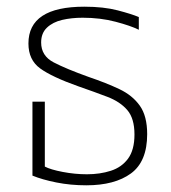

<svg xmlns="http://www.w3.org/2000/svg" viewBox="-20 -545 512 574"><path d="M238 9Q191 9 148.5 0.5Q106 -8 77 -20V-241H114V-47Q131 -38 167.5 -31Q204 -24 240 -24Q279 -24 311.5 -34.5Q344 -45 363 -71Q382 -97 382 -143Q382 -191 360.5 -216Q339 -241 301 -255.5Q263 -270 214 -287Q135 -315 100 -340.5Q65 -366 65 -415Q65 -525 232 -525Q290 -525 332 -514Q374 -503 395 -494V-456Q371 -468 325.5 -480Q280 -492 227 -492Q194 -492 166 -485.5Q138 -479 120.5 -462.5Q103 -446 103 -418Q103 -378 140.5 -358.5Q178 -339 245 -315Q298 -297 337 -278.5Q376 -260 398 -229Q420 -198 420 -144Q420 -62 371.5 -26.5Q323 9 238 9Z"/></svg>

Font: Noto Sans Thai UI SemCond ExtLt
Style: Regular
Weight: 200
Width: 4
Designer: Monotype Design Team
Foundry: Monotype Imaging Inc.
Version: Version 2.000